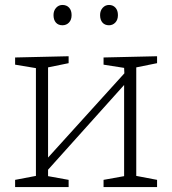

<svg xmlns="http://www.w3.org/2000/svg" viewBox="-20 -755 695 775"><path d="M614 -528V-500L530 -483V-45L614 -29V0H398V-29L481 -44V-412L174 -70V-44L257 -29V0H41V-29L125 -45V-480L41 -494V-523L257 -528V-500L174 -483V-119L482 -459L481 -481L398 -494V-523ZM196 -694Q196 -712 206.5 -723.5Q217 -735 232 -735Q249 -735 259 -724Q269 -713 269 -694Q269 -675 258.5 -664Q248 -653 232 -653Q215 -653 205.5 -664Q196 -675 196 -694ZM384 -694Q384 -712 394.5 -723.5Q405 -735 420 -735Q436 -735 446 -724Q456 -713 456 -694Q456 -675 445.5 -664Q435 -653 420 -653Q403 -653 393.5 -664Q384 -675 384 -694Z"/></svg>

Font: Bitter Pro Light
Style: Regular
Weight: 300
Designer: Sol Matas, and Bitter project Authors
Foundry: Sol Matas
Version: Version 1.010